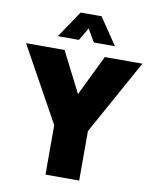

<svg xmlns="http://www.w3.org/2000/svg" viewBox="-105 -993 852 1066"><g transform="rotate(10 321.0 -460.0)"><path d="M226 -279 -7 -700H210L326 -472L437 -700H649L416 -279V0H226ZM262 -920H380L482 -769H363L321 -841L279 -769H160Z"/></g></svg>

Font: Moderustic ExtraBold
Style: Regular
Weight: 800
Designer: Tural Alisoy
Foundry: TAFT Foundry
Version: Version 2.120